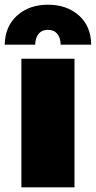

<svg xmlns="http://www.w3.org/2000/svg" viewBox="-41 -797 408 817"><path d="M50 0V-547H276V0ZM-21 -607Q-19 -686 32.5 -731.5Q84 -777 163 -777Q243 -777 294.5 -731.5Q346 -686 347 -607H217Q217 -635 203 -652.5Q189 -670 163 -670Q137 -670 123 -652.5Q109 -635 109 -607Z"/></svg>

Font: Montserrat Black
Style: Regular
Weight: 900
Designer: Julieta Ulanovsky
Foundry: Julieta Ulanovsky
Version: Version 9.000; ttfautohint (v1.8.4.7-5d5b)